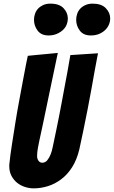

<svg xmlns="http://www.w3.org/2000/svg" viewBox="-20 -1018 626 1056"><path d="M165 18Q142 18 118 10.5Q94 3 75 -12Q56 -27 43.5 -50Q31 -73 31 -104Q31 -108 31 -112Q31 -116 32 -120Q36 -161 45 -219Q54 -277 64 -340Q74 -403 86 -466.5Q98 -530 107.5 -582Q117 -634 124 -668.5Q131 -703 133 -711Q154 -713 183 -716Q212 -719 237 -721Q268 -724 298 -727Q272 -606 252 -508Q243 -466 234.5 -424Q226 -382 218.5 -347Q211 -312 205.5 -286.5Q200 -261 196.5 -245Q193 -229 188.5 -204.5Q184 -180 184 -160Q184 -144 192 -133.5Q200 -123 212 -123Q229 -123 240 -136.5Q251 -150 258.5 -169Q266 -188 269.5 -207.5Q273 -227 276 -238Q282 -267 289.5 -302.5Q297 -338 304.5 -376.5Q312 -415 319.5 -455Q327 -495 334 -533Q351 -621 367 -715L519 -725Q519 -725 514 -699Q509 -673 501 -630Q493 -587 483.5 -532Q474 -477 462 -417.5Q450 -358 438.5 -300.5Q427 -243 416 -195Q402 -138 376.5 -98Q351 -58 316.5 -32Q282 -6 243 6Q204 18 165 18ZM479 -823Q439 -823 419 -849.5Q399 -876 399 -909Q399 -926 404.5 -942Q410 -958 421 -970Q432 -982 449.5 -990Q467 -998 490 -998Q538 -998 562 -973Q586 -948 586 -917Q586 -899 579 -882.5Q572 -866 558.5 -853Q545 -840 525.5 -831.5Q506 -823 479 -823ZM247 -823Q207 -823 187 -849.5Q167 -876 167 -909Q167 -926 172.5 -942Q178 -958 189 -970Q200 -982 217 -990Q234 -998 257 -998Q306 -998 329.5 -973Q353 -948 353 -917Q353 -899 346.5 -882.5Q340 -866 326 -853Q312 -840 292 -831.5Q272 -823 247 -823Z"/></svg>

Font: Bangers
Style: Regular
Weight: 400
Designer: vernon adams
Foundry: Vernon Adams
Version: Version 2.000